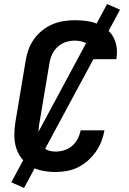

<svg xmlns="http://www.w3.org/2000/svg" viewBox="-20 -843 640 950"><path d="M255 8Q222 8 191 2Q160 -4 133.5 -19Q107 -34 88 -58Q69 -82 60 -111.5Q51 -141 51 -173.5Q51 -206 56 -238L107 -543Q111 -570 121 -597.5Q131 -625 148 -649Q165 -673 188.5 -692Q212 -711 239 -722.5Q266 -734 294 -738.5Q322 -743 350 -743Q378 -743 406 -739.5Q434 -736 459.5 -726Q485 -716 506 -700Q527 -684 540 -661Q553 -638 557 -610Q561 -582 556 -554Q556 -553 556 -552Q556 -551 556 -550H437Q437 -551 437 -551.5Q437 -552 437 -552Q440 -571 435.5 -589.5Q431 -608 418.5 -620Q406 -632 387.5 -637Q369 -642 350 -642Q327 -642 304.5 -634.5Q282 -627 264 -610Q246 -593 236.5 -571Q227 -549 224 -526L173 -222Q171 -206 170 -190.5Q169 -175 172 -160.5Q175 -146 181.5 -132.5Q188 -119 199 -110Q210 -101 224.5 -97Q239 -93 255 -93Q276 -93 297.5 -99.5Q319 -106 336.5 -121Q354 -136 364.5 -156.5Q375 -177 379 -198H497Q492 -170 481.5 -143Q471 -116 454 -92Q437 -68 414.5 -48Q392 -28 365.5 -15Q339 -2 310.5 3Q282 8 255 8ZM99 87 36 59 510 -823 574 -795Z"/></svg>

Font: Iosevka SS04 Extended Oblique
Style: Bold
Weight: 700
Width: 7
Italic angle: -9°
Monospace: yes
Designer: Belleve Invis
Foundry: Belleve Invis
Version: Version 19.0.0; ttfautohint (v1.8.4)